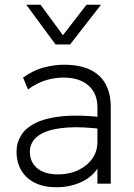

<svg xmlns="http://www.w3.org/2000/svg" viewBox="-20 -772 564 807"><path d="M216.5 15Q164 15 126.5 -3.8Q89 -22.5 69.2 -56.2Q49.5 -90 49.5 -135Q49.5 -172 68.8 -203.2Q88 -234.5 130.5 -255.5Q173 -276.5 242.5 -283.5Q312 -290.5 412.5 -279L415.5 -229Q327 -240 267.2 -236.2Q207.5 -232.5 172 -218.2Q136.5 -204 121 -182.2Q105.5 -160.5 105.5 -135Q105.5 -90 137 -64.5Q168.5 -39 224.5 -39Q271.5 -39 308.8 -56.8Q346 -74.5 367.8 -105.2Q389.5 -136 389.5 -175V-322Q389.5 -360.5 372.5 -388.2Q355.5 -416 323.8 -431Q292 -446 247.5 -446Q209.5 -446 172 -434.5Q134.5 -423 97.5 -396L77 -446Q120 -477 164.5 -488.5Q209 -500 248.5 -500Q314 -500 357.8 -479.5Q401.5 -459 423.5 -419.2Q445.5 -379.5 445.5 -322V0H389.5V-63Q363.5 -25 317.5 -5Q271.5 15 216.5 15ZM213.5 -585 90.5 -752H150.5L244.5 -624L343.5 -752H404.5L274.5 -585Z"/></svg>

Font: Geologica Roman Thin
Style: Regular
Weight: 250
Designer: Sindre Bremnes, Frode Helland
Foundry: Monokrom Skriftforlag AS
Version: Version 1.010;gftools[0.9.28]